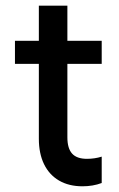

<svg xmlns="http://www.w3.org/2000/svg" viewBox="-20 -649 422 683"><path d="M33.2 -503.9H118.2V-628.9H219.7V-503.9H341.8V-421.9H219.7V-160.2Q219.7 -121.1 236.6 -102.5Q253.4 -84 289.1 -84Q316.9 -84 341.8 -91.8V2Q311 13.7 273.4 13.7Q225.1 13.7 190.2 -6.6Q155.3 -26.9 136.7 -64.9Q118.2 -103 118.2 -155.3V-421.9H33.2Z"/></svg>

Font: Wanted Sans Medium
Style: Regular
Weight: 500
Designer: Original Design by Kil Hyung-jin and Kang Hanbin, Wanted Lab, Inc; Hangeul from Source Han Sans by Jang Soo-young and Ka
Foundry: Wanted Lab, Inc.
Version: Version 1.001